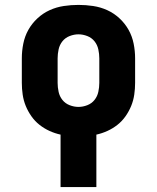

<svg xmlns="http://www.w3.org/2000/svg" viewBox="-20 -548 640 783"><path d="M227 215V1Q204 -4 182 -14Q160 -24 141 -39Q122 -54 108 -74Q94 -94 85 -116Q76 -138 72.5 -162Q69 -186 69 -210V-310Q69 -340 75 -370Q81 -400 95.5 -426Q110 -452 132.5 -473Q155 -494 182.5 -506.5Q210 -519 240 -523.5Q270 -528 300 -528Q330 -528 360 -523.5Q390 -519 417.5 -506.5Q445 -494 467.5 -473Q490 -452 504.5 -426Q519 -400 525 -370Q531 -340 531 -310V-210Q531 -186 527.5 -162Q524 -138 515 -116Q506 -94 492 -74Q478 -54 459 -39Q440 -24 418 -14Q396 -4 373 1V215ZM300 -112Q318 -112 336 -119Q354 -126 365.5 -140.5Q377 -155 381 -173.5Q385 -192 385 -210V-310Q385 -328 381 -346.5Q377 -365 365.5 -379.5Q354 -394 336 -401Q318 -408 300 -408Q282 -408 264 -401Q246 -394 234.5 -379.5Q223 -365 219 -346.5Q215 -328 215 -310V-210Q215 -192 219 -173.5Q223 -155 234.5 -140.5Q246 -126 264 -119Q282 -112 300 -112Z"/></svg>

Font: Iosevka Aile Heavy
Style: Regular
Weight: 900
Designer: Belleve Invis
Foundry: Belleve Invis
Version: Version 31.1.0; ttfautohint (v1.8.4)